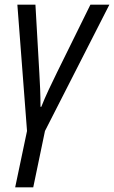

<svg xmlns="http://www.w3.org/2000/svg" viewBox="-20 -555 484 815"><path d="M44.4 240.2 94.7 1 53.7 -535.2H130.4L147 -244.6Q148.9 -215.8 150.4 -177.5Q151.9 -139.2 151.9 -101.6H155.3Q168.5 -135.3 186.8 -174.3Q205.1 -213.4 222.7 -249L363.8 -535.2H444.3L170.9 1L121.1 240.2Z"/></svg>

Font: Open Sans SemiCondensed
Style: Italic
Weight: 400
Width: 4
Italic angle: -12°
Designer: Monotype Design Team
Foundry: Monotype Imaging Inc.
Version: Version 3.000